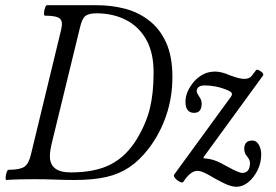

<svg xmlns="http://www.w3.org/2000/svg" viewBox="-20 -686 1058 735"><path d="M5 3Q1 3 1.5 -7Q2 -17 5.5 -26.5Q9 -36 12 -36Q56 -36 73 -47.5Q90 -59 98 -93L214 -572Q222 -604 209 -615Q196 -626 152 -626Q148 -626 148.5 -636Q149 -646 152.5 -656Q156 -666 159 -666H352Q406 -666 457 -653Q508 -640 549.5 -608.5Q591 -577 615.5 -524Q640 -471 640 -391Q640 -314 616.5 -244.5Q593 -175 549 -117Q514 -72 475.5 -46Q437 -20 387 -8.5Q337 3 265 3Q229 3 191 1.5Q153 0 112 0Q89 0 60 0.5Q31 1 5 3ZM250 -26Q345 -26 404.5 -57Q464 -88 504 -154Q540 -214 554 -272Q568 -330 568 -409Q568 -485 539.5 -535Q511 -585 461.5 -610Q412 -635 350 -635Q320 -635 307 -625Q294 -615 286 -580L179 -141Q175 -125 173 -112Q171 -99 171 -88Q171 -26 250 -26ZM885 29Q865 29 836.5 15Q808 1 783 -14Q752 -32 736 -32Q709 -32 682 10Q679 15 668.5 10Q658 5 650.5 -4Q643 -13 647 -18L865 -317Q868 -322 868 -326Q868 -333 855 -339Q830 -350 807.5 -354.5Q785 -359 764 -359Q733 -359 733 -336Q733 -331 742 -317Q752 -304 752 -289Q752 -254 723 -254Q690 -254 690 -297Q690 -335 723 -374Q738 -391 758 -401.5Q778 -412 804 -412Q828 -412 862 -397Q897 -384 915 -384Q935 -384 944 -396L960 -417Q963 -421 970.5 -417.5Q978 -414 984 -408Q990 -402 987 -397L759 -84L760 -80Q785 -78 803 -71.5Q821 -65 851 -48Q895 -24 907 -24Q937 -24 937 -63Q937 -68 934 -74.5Q931 -81 927 -86Q922 -91 918.5 -98.5Q915 -106 915 -116Q915 -148 946 -148Q962 -148 971 -131.5Q980 -115 980 -96Q980 -63 966 -34.5Q952 -6 930.5 11.5Q909 29 885 29Z"/></svg>

Font: Junicode Two Beta Condensed
Style: Italic
Weight: 400
Width: 3
Italic angle: -9°
Version: Version 1.053; ttfautohint (v1.8.4)